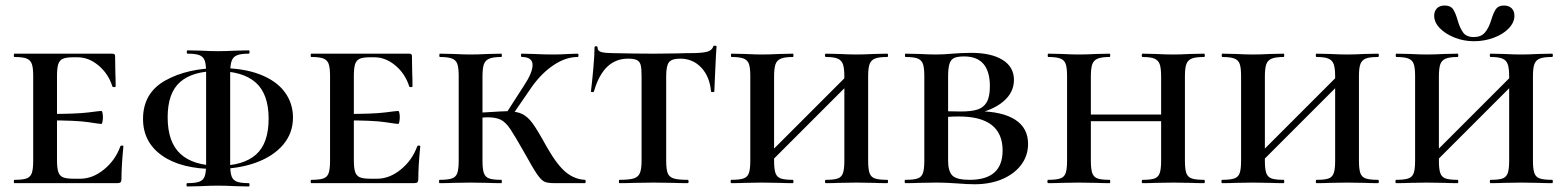

<svg xmlns="http://www.w3.org/2000/svg" viewBox="-20 -662 5663 694"><path d="M32 -12Q62 -12 76 -17Q90 -22 95 -36.5Q100 -51 100 -81V-387Q100 -417 95 -431Q90 -445 76 -450.5Q62 -456 32 -456Q30 -456 30 -462Q30 -468 32 -468H386Q396 -468 396 -460L397 -398Q398 -379 398 -350Q398 -347 392.5 -347Q387 -347 386 -350Q372 -395 336.5 -425Q301 -455 260 -455H246Q219 -455 207 -449.5Q195 -444 190.5 -430Q186 -416 186 -386V-85Q186 -55 190.5 -41Q195 -27 207 -21.5Q219 -16 246 -16H270Q315 -16 356 -49.5Q397 -83 415 -133Q416 -136 421 -136Q426 -136 426 -133Q419 -61 419 -15Q419 -7 416 -3.5Q413 0 404 0H32Q30 0 30 -6Q30 -12 32 -12ZM148 -227V-250Q256 -250 298.5 -255.5Q341 -261 346 -261Q349 -261 350.5 -254Q352 -247 352 -239Q352 -230 350.5 -222Q349 -214 346 -214Q341 -214 298.5 -220.5Q256 -227 148 -227Z M497 -232Q497 -326 577.5 -371Q658 -416 775 -416Q860 -416 919.5 -393Q979 -370 1009 -329.5Q1039 -289 1039 -237Q1039 -181 1003.5 -139Q968 -97 904.5 -74Q841 -51 758 -51Q635 -51 566 -99.5Q497 -148 497 -232ZM951 -233Q951 -322 904.5 -363.5Q858 -405 765 -405Q676 -405 631 -365.5Q586 -326 586 -238Q586 -148 632.5 -105.5Q679 -63 771 -63Q860 -63 905.5 -103.5Q951 -144 951 -233ZM658 -468Q655 -468 655 -474Q655 -480 658 -480L705 -479Q743 -477 768 -477Q794 -477 834 -479L879 -480Q882 -480 882 -474Q882 -468 879 -468Q850 -468 836 -462Q822 -456 817 -441Q812 -426 812 -396V-69Q812 -39 817 -25Q822 -11 836 -5.5Q850 0 879 0Q882 0 882 6Q882 12 879 12L833 11Q793 9 768 9Q744 9 704 11L657 12Q654 12 654 6Q654 0 657 0Q687 0 701 -5.5Q715 -11 720 -25Q725 -39 725 -69V-399Q725 -429 720 -443Q715 -457 701 -462.5Q687 -468 658 -468Z M1105 -12Q1135 -12 1149 -17Q1163 -22 1168 -36.5Q1173 -51 1173 -81V-387Q1173 -417 1168 -431Q1163 -445 1149 -450.5Q1135 -456 1105 -456Q1103 -456 1103 -462Q1103 -468 1105 -468H1459Q1469 -468 1469 -460L1470 -398Q1471 -379 1471 -350Q1471 -347 1465.5 -347Q1460 -347 1459 -350Q1445 -395 1409.5 -425Q1374 -455 1333 -455H1319Q1292 -455 1280 -449.5Q1268 -444 1263.5 -430Q1259 -416 1259 -386V-85Q1259 -55 1263.5 -41Q1268 -27 1280 -21.5Q1292 -16 1319 -16H1343Q1388 -16 1429 -49.5Q1470 -83 1488 -133Q1489 -136 1494 -136Q1499 -136 1499 -133Q1492 -61 1492 -15Q1492 -7 1489 -3.5Q1486 0 1477 0H1105Q1103 0 1103 -6Q1103 -12 1105 -12ZM1221 -227V-250Q1329 -250 1371.5 -255.5Q1414 -261 1419 -261Q1422 -261 1423.5 -254Q1425 -247 1425 -239Q1425 -230 1423.5 -222Q1422 -214 1419 -214Q1414 -214 1371.5 -220.5Q1329 -227 1221 -227Z M1876 -109Q1841 -171 1824.5 -195.5Q1808 -220 1790.5 -229Q1773 -238 1742 -238Q1733 -238 1699 -236L1698 -254Q1726 -256 1736 -256Q1798 -260 1811 -260Q1847 -260 1867.5 -250Q1888 -240 1906 -215Q1924 -190 1958 -128Q1995 -64 2026 -39Q2057 -14 2094 -12Q2097 -12 2097 -6Q2097 0 2094 0H1984Q1959 0 1947.5 -5.5Q1936 -11 1921.5 -32Q1907 -53 1876 -109ZM1569 -12Q1599 -12 1613.5 -17Q1628 -22 1633 -36.5Q1638 -51 1638 -81V-387Q1638 -417 1633 -431Q1628 -445 1613.5 -450.5Q1599 -456 1570 -456Q1568 -456 1568 -462Q1568 -468 1570 -468L1618 -467Q1658 -465 1680 -465Q1706 -465 1746 -467L1792 -468Q1794 -468 1794 -462Q1794 -456 1792 -456Q1763 -456 1748.5 -450Q1734 -444 1729 -429.5Q1724 -415 1724 -385V-81Q1724 -51 1729 -36.5Q1734 -22 1748 -17Q1762 -12 1792 -12Q1794 -12 1794 -6Q1794 0 1792 0Q1762 0 1745 -1L1680 -2L1618 -1Q1600 0 1569 0Q1567 0 1567 -6Q1567 -12 1569 -12ZM1806 -247 1873 -351Q1905 -399 1905 -427Q1905 -456 1866 -456Q1863 -456 1863 -462Q1863 -468 1866 -468L1907 -467Q1947 -465 1980 -465Q2005 -465 2037 -467L2068 -468Q2071 -468 2071 -462Q2071 -456 2068 -456Q2025 -456 1981.5 -427Q1938 -398 1903 -349L1828 -240Z M2127 -332Q2126 -329 2121 -329Q2116 -329 2116 -332Q2120 -363 2124.5 -413.5Q2129 -464 2129 -490Q2129 -495 2134.5 -495Q2140 -495 2140 -490Q2140 -477 2155 -473.5Q2170 -470 2193 -470Q2279 -468 2344 -468L2431 -469Q2448 -470 2477 -470Q2515 -470 2534 -474.5Q2553 -479 2558 -494Q2559 -497 2564.5 -497Q2570 -497 2570 -494Q2570 -488 2568 -464Q2567 -439 2565 -401.5Q2563 -364 2562 -332Q2562 -329 2556 -329Q2550 -329 2550 -332Q2545 -386 2514.5 -418Q2484 -450 2439 -450Q2408 -450 2398 -437Q2388 -424 2388 -387V-81Q2388 -50 2393.5 -36Q2399 -22 2415 -17Q2431 -12 2466 -12Q2469 -12 2469 -6Q2469 0 2466 0Q2434 0 2415 -1L2342 -2L2272 -1Q2253 0 2219 0Q2217 0 2217 -6Q2217 -12 2219 -12Q2254 -12 2270.5 -17Q2287 -22 2293 -36.5Q2299 -51 2299 -81V-389Q2299 -416 2295.5 -428Q2292 -440 2282 -445Q2272 -450 2250 -450Q2161 -450 2127 -332Z M2965 -456Q2962 -456 2962 -462Q2962 -468 2965 -468L3011 -467Q3051 -465 3076 -465Q3100 -465 3140 -467L3187 -468Q3190 -468 3190 -462Q3190 -456 3187 -456Q3157 -456 3143 -450.5Q3129 -445 3123.5 -431Q3118 -417 3118 -387V-81Q3118 -51 3123 -36.5Q3128 -22 3142.5 -17Q3157 -12 3187 -12Q3190 -12 3190 -6Q3190 0 3187 0Q3157 0 3140 -1L3076 -2L3012 -1Q2995 0 2965 0Q2962 0 2962 -6Q2962 -12 2965 -12Q2995 -12 3008.5 -17Q3022 -22 3027 -36.5Q3032 -51 3032 -81V-385Q3032 -415 3027 -429.5Q3022 -444 3008 -450Q2994 -456 2965 -456ZM2724 -71 3071 -418 3089 -400 2742 -53ZM2624 -456Q2622 -456 2622 -462Q2622 -468 2624 -468L2672 -467Q2712 -465 2734 -465Q2760 -465 2800 -467L2846 -468Q2848 -468 2848 -462Q2848 -456 2846 -456Q2817 -456 2802.5 -450Q2788 -444 2783 -429.5Q2778 -415 2778 -385V-81Q2778 -51 2783 -36.5Q2788 -22 2802 -17Q2816 -12 2846 -12Q2848 -12 2848 -6Q2848 0 2846 0Q2816 0 2799 -1L2734 -2L2672 -1Q2654 0 2623 0Q2621 0 2621 -6Q2621 -12 2623 -12Q2653 -12 2667.5 -17Q2682 -22 2687 -36.5Q2692 -51 2692 -81V-387Q2692 -417 2687 -431Q2682 -445 2667.5 -450.5Q2653 -456 2624 -456Z M3696 -142Q3696 -99 3671 -66Q3646 -33 3602.5 -14.5Q3559 4 3503 4Q3476 4 3440 1Q3426 0 3406 -1Q3386 -2 3362 -2L3301 -1Q3283 0 3252 0Q3250 0 3250 -6Q3250 -12 3252 -12Q3283 -12 3297 -17Q3311 -22 3316 -36.5Q3321 -51 3321 -81V-387Q3321 -417 3316 -431Q3311 -445 3297 -450.5Q3283 -456 3253 -456Q3251 -456 3251 -462Q3251 -468 3253 -468L3301 -467Q3341 -465 3362 -465Q3391 -465 3422 -468Q3433 -469 3453.5 -470Q3474 -471 3490 -471Q3563 -471 3604 -445.5Q3645 -420 3645 -373Q3645 -328 3607 -295.5Q3569 -263 3500 -249L3517 -260Q3604 -259 3650 -229Q3696 -199 3696 -142ZM3407 -385V-256L3371 -262Q3402 -259 3453 -259Q3491 -259 3513 -266Q3535 -273 3546.5 -292.5Q3558 -312 3558 -350Q3558 -458 3465 -458Q3441 -458 3429 -452.5Q3417 -447 3412 -431.5Q3407 -416 3407 -385ZM3604 -118Q3604 -241 3446 -241Q3401 -241 3371 -235L3407 -247V-81Q3407 -43 3422.5 -27.5Q3438 -12 3485 -12Q3604 -12 3604 -118Z M4110 -456Q4107 -456 4107 -462Q4107 -468 4110 -468L4156 -467Q4196 -465 4221 -465Q4245 -465 4285 -467L4332 -468Q4335 -468 4335 -462Q4335 -456 4332 -456Q4302 -456 4288 -450.5Q4274 -445 4268.5 -431Q4263 -417 4263 -387V-81Q4263 -51 4268 -36.5Q4273 -22 4287.5 -17Q4302 -12 4332 -12Q4335 -12 4335 -6Q4335 0 4332 0Q4302 0 4285 -1L4221 -2L4157 -1Q4140 0 4110 0Q4107 0 4107 -6Q4107 -12 4110 -12Q4140 -12 4153.5 -17Q4167 -22 4172 -36.5Q4177 -51 4177 -81V-385Q4177 -415 4172 -429.5Q4167 -444 4153 -450Q4139 -456 4110 -456ZM3877 -248H4216V-224H3877ZM3769 -456Q3767 -456 3767 -462Q3767 -468 3769 -468L3817 -467Q3857 -465 3879 -465Q3905 -465 3945 -467L3991 -468Q3993 -468 3993 -462Q3993 -456 3991 -456Q3962 -456 3947.5 -450Q3933 -444 3928 -429.5Q3923 -415 3923 -385V-81Q3923 -51 3928 -36.5Q3933 -22 3947 -17Q3961 -12 3991 -12Q3993 -12 3993 -6Q3993 0 3991 0Q3961 0 3944 -1L3879 -2L3817 -1Q3799 0 3768 0Q3766 0 3766 -6Q3766 -12 3768 -12Q3798 -12 3812.5 -17Q3827 -22 3832 -36.5Q3837 -51 3837 -81V-387Q3837 -417 3832 -431Q3827 -445 3812.5 -450.5Q3798 -456 3769 -456Z M4739 -456Q4736 -456 4736 -462Q4736 -468 4739 -468L4785 -467Q4825 -465 4850 -465Q4874 -465 4914 -467L4961 -468Q4964 -468 4964 -462Q4964 -456 4961 -456Q4931 -456 4917 -450.5Q4903 -445 4897.5 -431Q4892 -417 4892 -387V-81Q4892 -51 4897 -36.5Q4902 -22 4916.5 -17Q4931 -12 4961 -12Q4964 -12 4964 -6Q4964 0 4961 0Q4931 0 4914 -1L4850 -2L4786 -1Q4769 0 4739 0Q4736 0 4736 -6Q4736 -12 4739 -12Q4769 -12 4782.5 -17Q4796 -22 4801 -36.5Q4806 -51 4806 -81V-385Q4806 -415 4801 -429.5Q4796 -444 4782 -450Q4768 -456 4739 -456ZM4498 -71 4845 -418 4863 -400 4516 -53ZM4398 -456Q4396 -456 4396 -462Q4396 -468 4398 -468L4446 -467Q4486 -465 4508 -465Q4534 -465 4574 -467L4620 -468Q4622 -468 4622 -462Q4622 -456 4620 -456Q4591 -456 4576.5 -450Q4562 -444 4557 -429.5Q4552 -415 4552 -385V-81Q4552 -51 4557 -36.5Q4562 -22 4576 -17Q4590 -12 4620 -12Q4622 -12 4622 -6Q4622 0 4620 0Q4590 0 4573 -1L4508 -2L4446 -1Q4428 0 4397 0Q4395 0 4395 -6Q4395 -12 4397 -12Q4427 -12 4441.5 -17Q4456 -22 4461 -36.5Q4466 -51 4466 -81V-387Q4466 -417 4461 -431Q4456 -445 4441.5 -450.5Q4427 -456 4398 -456Z M5368 -456Q5365 -456 5365 -462Q5365 -468 5368 -468L5414 -467Q5454 -465 5479 -465Q5503 -465 5543 -467L5590 -468Q5593 -468 5593 -462Q5593 -456 5590 -456Q5560 -456 5546 -450.5Q5532 -445 5526.5 -431Q5521 -417 5521 -387V-81Q5521 -51 5526 -36.5Q5531 -22 5545.5 -17Q5560 -12 5590 -12Q5593 -12 5593 -6Q5593 0 5590 0Q5560 0 5543 -1L5479 -2L5415 -1Q5398 0 5368 0Q5365 0 5365 -6Q5365 -12 5368 -12Q5398 -12 5411.5 -17Q5425 -22 5430 -36.5Q5435 -51 5435 -81V-385Q5435 -415 5430 -429.5Q5425 -444 5411 -450Q5397 -456 5368 -456ZM5127 -71 5474 -418 5492 -400 5145 -53ZM5027 -456Q5025 -456 5025 -462Q5025 -468 5027 -468L5075 -467Q5115 -465 5137 -465Q5163 -465 5203 -467L5249 -468Q5251 -468 5251 -462Q5251 -456 5249 -456Q5220 -456 5205.5 -450Q5191 -444 5186 -429.5Q5181 -415 5181 -385V-81Q5181 -51 5186 -36.5Q5191 -22 5205 -17Q5219 -12 5249 -12Q5251 -12 5251 -6Q5251 0 5249 0Q5219 0 5202 -1L5137 -2L5075 -1Q5057 0 5026 0Q5024 0 5024 -6Q5024 -12 5026 -12Q5056 -12 5070.5 -17Q5085 -22 5090 -36.5Q5095 -51 5095 -81V-387Q5095 -417 5090 -431Q5085 -445 5070.5 -450.5Q5056 -456 5027 -456ZM5370 -589Q5378 -616 5387 -629Q5396 -642 5416 -642Q5434 -642 5444 -632Q5454 -622 5454 -605Q5454 -581 5433.5 -559.5Q5413 -538 5379 -525.5Q5345 -513 5308 -513Q5271 -513 5238 -526Q5205 -539 5184.5 -560Q5164 -581 5164 -605Q5164 -622 5174 -632Q5184 -642 5202 -642Q5223 -642 5232 -629Q5241 -616 5249 -588Q5257 -560 5269 -544Q5281 -528 5307 -528Q5333 -528 5347 -544Q5361 -560 5370 -589Z"/></svg>

Font: Cormorant SC SemiBold
Style: Regular
Weight: 600
Designer: Christian Thalmann (Catharsis Fonts)
Foundry: Catharsis Fonts
Version: Version 4.000